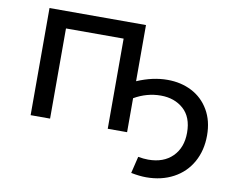

<svg xmlns="http://www.w3.org/2000/svg" viewBox="-79 -632 1134 935"><g transform="rotate(10 488.0 -165.0)"><path d="M92.8 0V-529.8H569.8V-252Q647 -285.2 720.2 -285.2Q787.1 -285.2 840.6 -257.6Q894 -230 925 -177Q956.1 -124 956.1 -51.8Q956.1 22.5 924.1 79.8Q892.1 137.2 833.5 168.7Q774.9 200.2 699.2 200.2Q666 200.2 624 191.9L644 108.9Q671.9 113.8 693.8 113.8Q770 113.8 814 69.8Q857.9 25.9 857.9 -47.9Q857.9 -125 813.5 -164.6Q769 -204.1 701.2 -204.1Q632.3 -204.1 569.8 -168V0H474.1V-445.8H189V0Z"/></g></svg>

Font: Montserrat Medium
Style: Regular
Weight: 500
Designer: Julieta Ulanovsky
Foundry: Julieta Ulanovsky
Version: Version 7.200